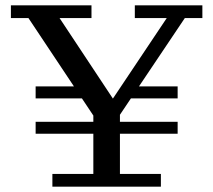

<svg xmlns="http://www.w3.org/2000/svg" viewBox="-20 -702 801 722"><path d="M114 -199V-244H648V-199ZM114 -332V-377H290L321 -332ZM444 -332 474 -377H648V-332ZM334 -263 87 -634H21V-682H324V-634H204L414 -317H395L607 -634H487V-682H741V-634H675L426 -263ZM177 0V-48H331V-323H431V-48H585V0Z"/></svg>

Font: Montagu Slab
Style: Regular
Weight: 400
Version: Version 1.000